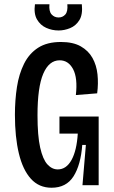

<svg xmlns="http://www.w3.org/2000/svg" viewBox="-20 -869 535 901"><path d="M222 12Q163 12 125 -30Q87 -72 68.5 -149Q50 -226 50 -330Q50 -399 59.5 -460.5Q69 -522 93 -570Q117 -618 159 -645Q201 -672 266 -672Q323 -672 359 -651.5Q395 -631 414 -597Q433 -563 437.5 -520Q442 -477 436 -431L336 -423Q345 -503 323 -544.5Q301 -586 260 -586Q210 -586 183 -523Q156 -460 156 -328Q156 -232 168.5 -176.5Q181 -121 202.5 -97.5Q224 -74 251 -74Q291 -74 315.5 -118Q340 -162 345 -242H259V-322H443V-229V0H367L383 -189H366Q359 -95 325 -41.5Q291 12 222 12ZM144 -849H212Q209 -816 222 -801.5Q235 -787 255 -787Q274 -787 286.5 -801Q299 -815 296 -849H364Q369 -801 352.5 -774.5Q336 -748 309 -737Q282 -726 255 -726Q224 -726 196.5 -738.5Q169 -751 153.5 -778Q138 -805 144 -849Z"/></svg>

Font: Bricolage Grotesque 10pt Condensed Medium
Style: Regular
Weight: 500
Width: 3
Designer: Mathieu Triay
Foundry: Atelier Triay
Version: Version 1.000; ttfautohint (v1.8.4.7-5d5b);gftools[0.9.32]